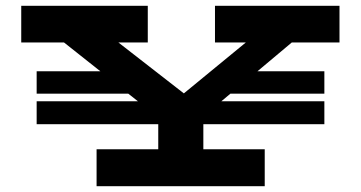

<svg xmlns="http://www.w3.org/2000/svg" viewBox="-20 -640 1240 660"><path d="M983 -494 865 -395H1095V-318H772L741 -292H1095V-213H679V-127H890V0H312V-127H524V-213H106V-292H454L421 -318H106V-395H325L200 -494H53V-620H488V-494H387L612 -319L825 -494H719V-620H1147V-494Z"/></svg>

Font: BioRhyme Expanded ExtraBold
Style: Regular
Weight: 800
Width: 7
Designer: Aoife Mooney
Foundry: Aoife Mooney Type
Version: Version 1.001